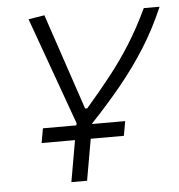

<svg xmlns="http://www.w3.org/2000/svg" viewBox="-51 -748 745 797"><g transform="rotate(-5 321.5 -350.0)"><path d="M105.5 -172.4 116.2 -232.9H255.4L257.3 -241.7L96.2 -689L163.1 -699.7L297.9 -299.3H306.6Q363.8 -365.2 411.1 -425.3Q458.5 -485.4 499 -550Q539.6 -614.7 576.7 -693.4H642.6Q603.5 -602.5 555.2 -526.1Q506.8 -449.7 448.7 -378.9Q390.6 -308.1 321.3 -234.9L320.8 -232.9H459L448.2 -172.4H310.1L279.8 0H214.4L244.6 -172.4Z"/></g></svg>

Font: Cascadia Code Light
Style: Italic
Weight: 300
Italic angle: -10°
Monospace: yes
Designer: Aaron Bell
Foundry: Saja Typeworks
Version: Version 2404.023; ttfautohint (v1.8.4)